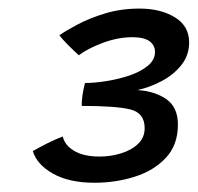

<svg xmlns="http://www.w3.org/2000/svg" viewBox="-20 -664 450 436"><path d="M194.5 -249Q137 -249 100.2 -269.8Q63.5 -290.5 54.5 -321Q68.5 -329 88 -338.8Q107.5 -348.5 122.5 -354Q127 -334 148.8 -321.2Q170.5 -308.5 206.5 -308.5Q231.5 -308.5 255 -315.8Q278.5 -323 293.5 -337.2Q308.5 -351.5 308.5 -373Q308.5 -407.5 276 -415.5Q243.5 -423.5 165.5 -423.5Q165.5 -447 173 -475.5Q194 -475.5 221.2 -479.8Q248.5 -484 273.8 -492.5Q299 -501 315.5 -514.5Q332 -528 332 -546Q332 -561 319.8 -570.2Q307.5 -579.5 280.5 -579.5Q247.5 -579.5 213 -566.5Q178.5 -553.5 159 -538.5Q149 -547.5 134.2 -562.2Q119.5 -577 115 -584Q129 -594 155.8 -608.2Q182.5 -622.5 218.5 -633.5Q254.5 -644.5 297 -644.5Q344.5 -644.5 377 -624.8Q409.5 -605 409.5 -567.5Q409.5 -538.5 391.8 -516.2Q374 -494 347 -479.8Q320 -465.5 292 -459.5Q331.5 -457 357.8 -438.8Q384 -420.5 384 -381Q384 -335 356.8 -305.8Q329.5 -276.5 286.2 -262.8Q243 -249 194.5 -249Z"/></svg>

Font: Grandstander
Style: Italic
Weight: 400
Italic angle: -15°
Designer: Tyler Finck
Foundry: Etcetera Type Co
Version: Version 1.200; ttfautohint (v1.8.3)